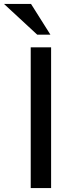

<svg xmlns="http://www.w3.org/2000/svg" viewBox="-93 -955 339 975"><path d="M63 0V-714.8H166.5V0ZM96.2 -778.8 -72.8 -935.1H64.5L163.1 -778.8Z"/></svg>

Font: Pontano Sans SemiBold
Style: Regular
Weight: 600
Designer: Vernon Adams
Foundry: Vernon Adams
Version: Version 2.001